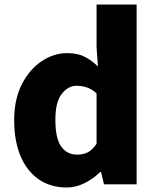

<svg xmlns="http://www.w3.org/2000/svg" viewBox="-20 -819 698 853"><path d="M276 14Q205 14 152.5 -22Q100 -58 71.5 -125Q43 -192 43 -285Q43 -378 77 -444.5Q111 -511 165 -547Q219 -583 278 -583Q325 -583 356 -567Q387 -551 415 -524L409 -609V-799H587V0H442L429 -55H425Q395 -25 356 -5.5Q317 14 276 14ZM323 -132Q349 -132 369.5 -142Q390 -152 409 -180V-404Q389 -423 366 -430.5Q343 -438 320 -438Q283 -438 254.5 -402Q226 -366 226 -287Q226 -205 251.5 -168.5Q277 -132 323 -132Z"/></svg>

Font: Source Han Sans TC Heavy
Style: Regular
Weight: 900
Designer: Ryoko NISHIZUKA Ë•øÂ°öÊ∂ºÂ≠ê (kana, bopomofo & ideographs); Paul D. Hunt (Latin, Greek & Cyrillic); Sandoll Communicatio
Foundry: Adobe
Version: Version 2.004;hotconv 1.0.118;makeotfexe 2.5.65603